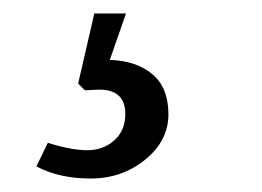

<svg xmlns="http://www.w3.org/2000/svg" viewBox="-20 -30 389 285"><path d="M34 217 51 182Q86 193 109.5 193Q133 193 149.5 178.5Q166 164 166 139Q166 103 127 103L106 104L96 94L120 -10H167L143 59Q182 60 206 80Q230 100 230 139.5Q230 179 195.5 207Q161 235 114.5 235Q68 235 34 217Z"/></svg>

Font: Andada SC
Style: Italic
Weight: 400
Italic angle: -8.29999°
Designer: Carolina Giovagnoli
Foundry: Carolina Giovagnoli
Version: Version 1.003